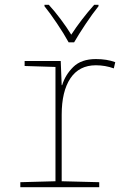

<svg xmlns="http://www.w3.org/2000/svg" viewBox="-20 -783 540 803"><path d="M290 -606Q309 -639 338 -682.5Q367 -726 392 -757V-763H374Q319 -701 278 -638Q259 -669 233.5 -703Q208 -737 184 -763H166V-757Q188 -730 218 -685.5Q248 -641 267 -606ZM395 0V-21L238 -25V-303Q238 -401 274.5 -455.5Q311 -510 381 -510Q420 -510 456 -497L462 -523Q427 -536 381 -536Q320 -536 286.5 -503Q253 -470 240 -427H238L234 -528H83V-507L212 -503V-25L65 -21V0Z"/></svg>

Font: Noto Sans Mono UI Condensed Thin
Style: Regular
Weight: 250
Width: 3
Designer: Monotype Design team
Foundry: Monotype Imaging Inc.
Version: 1.000